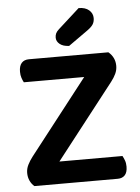

<svg xmlns="http://www.w3.org/2000/svg" viewBox="-57 -877 673 922"><g transform="rotate(-5 279.5 -416.5)"><path d="M71 0Q58 -11 50 -28Q42 -45 42 -66Q42 -86 51.5 -105Q61 -124 75 -142L355 -501H64Q59 -510 54.5 -523Q50 -536 50 -553Q50 -581 62.5 -595Q75 -609 98 -609H481Q513 -582 513 -541Q513 -521 504.5 -503Q496 -485 482 -467L201 -107H505Q510 -98 515 -85Q520 -72 520 -55Q520 -27 507.5 -13.5Q495 0 473 0ZM357 -833Q389 -833 407 -817.5Q425 -802 425 -779Q425 -762 417.5 -749.5Q410 -737 389 -722L296 -656Q267 -657 251 -670Q235 -683 235 -701Q235 -712 239 -721Q243 -730 254 -740Z"/></g></svg>

Font: Baloo Chettan 2 SemiBold
Style: Regular
Weight: 600
Designer: Maithili Shingre, Unnati Kotecha and Ek Type
Foundry: Ek Type
Version: Version 1.640;hotconv 1.0.111;makeotfexe 2.5.65597; ttfautoh